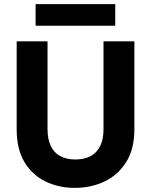

<svg xmlns="http://www.w3.org/2000/svg" viewBox="-20 -901 733 933"><path d="M343 12Q265 12 200.5 -19.5Q136 -51 98.5 -114Q61 -177 61 -273V-700H211V-272Q211 -225 226.5 -192Q242 -159 272.5 -142.5Q303 -126 346 -126Q390 -126 420.5 -142.5Q451 -159 467 -192Q483 -225 483 -272V-700H633V-273Q633 -177 593.5 -114Q554 -51 488.5 -19.5Q423 12 343 12ZM153 -776V-881H540V-776Z"/></svg>

Font: DM Sans 10pt Black
Style: Regular
Weight: 900
Version: Version 4.004;gftools[0.9.30]